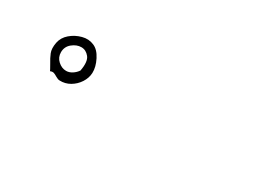

<svg xmlns="http://www.w3.org/2000/svg" viewBox="-7 -1027 1013 715"><g transform="rotate(30 500.0 -669.5)"><path d="M316 -662Q315 -640 302 -620Q289 -600 268.5 -588Q248 -576 224 -577Q219 -577 214 -579.5Q209 -582 205 -584Q199 -588 192 -590.5Q185 -593 176 -589Q173 -596 169 -602.5Q165 -609 162 -615Q152 -631 145 -648Q138 -665 143 -692Q148 -717 168.5 -734.5Q189 -752 215.5 -759Q242 -766 265 -756Q287 -747 302 -717.5Q317 -688 316 -662ZM273 -648Q281 -690 267 -707.5Q253 -725 233 -725Q213 -725 194.5 -710Q176 -695 176 -671Q176 -649 192 -634.5Q208 -620 227 -620Q240 -620 252.5 -628Q265 -636 273 -648Z"/></g></svg>

Font: Yuji Hentaigana Akari
Style: Regular
Weight: 400
Designer: Kataoka Yuji
Foundry: Kinuta Font Factory
Version: Version 3.002